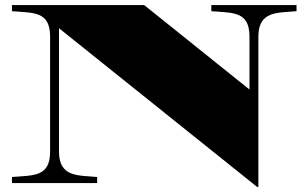

<svg xmlns="http://www.w3.org/2000/svg" viewBox="-20 -720 1206 755"><path d="M811 -700V-676C897 -669 961 -676 961 -576V-368L547 -700H27V-676C113 -669 177 -676 177 -576V-124C177 -24 113 -31 27 -24V0H362V-24C288 -31 212 -22 212 -124V-609L991 15H996V-576C996 -678 1072 -669 1146 -676V-700Z"/></svg>

Font: Sprat Extended Black
Style: Regular
Weight: 900
Width: 9
Designer: Ethan Nakache
Foundry: Collletttivo
Version: Version 2.000;Glyphs 3.2 (3217)